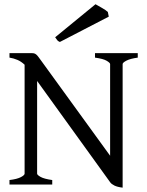

<svg xmlns="http://www.w3.org/2000/svg" viewBox="-20 -864 689 899"><path d="M24.4 0V-21Q60.5 -25.4 77.9 -34.7Q95.2 -43.9 95.2 -50.8V-561Q79.1 -576.2 61.3 -583.7Q43.5 -591.3 24.4 -594.2V-615.2H127.9Q135.3 -615.2 139.9 -614Q144.5 -612.8 149.4 -608.9Q154.3 -605 159.9 -597.4Q165.5 -589.8 174.8 -577.1L495.6 -134.8V-564Q495.6 -569.8 479.7 -579.3Q463.9 -588.9 424.8 -594.2V-615.2H625V-594.2Q589.8 -589.4 572 -580.1Q554.2 -570.8 554.2 -564V14.6Q529.8 11.7 515.9 4.9Q502 -2 496.1 -10.3L153.8 -484.9V-50.8Q153.8 -44.9 170.2 -35.6Q186.5 -26.4 224.6 -21V0ZM260.3 -667.5Q252 -670.9 248.3 -675.5Q244.6 -680.2 238.3 -689.5L427.2 -844.2Q432.1 -841.3 440.4 -836.7Q448.7 -832 457.5 -826.9Q466.3 -821.8 473.6 -816.9Q481 -812 484.9 -808.1L489.3 -786.1Z"/></svg>

Font: Gentium Plus
Style: Regular
Weight: 400
Designer: J. Victor Gaultney, Annie Olsen, Iska Routamaa
Foundry: SIL International
Version: Version 1.510